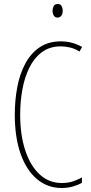

<svg xmlns="http://www.w3.org/2000/svg" viewBox="-20 -931 455 961"><path d="M285 -699Q229 -699 190 -670Q151 -641 127 -592.5Q103 -544 92 -483Q81 -422 81 -357Q81 -255 106.5 -178Q132 -101 178.5 -58Q225 -15 289 -15Q323 -15 349 -24.5Q375 -34 390 -43V-16Q371 -5 344.5 2.5Q318 10 289 10Q218 10 165 -34.5Q112 -79 83 -161.5Q54 -244 54 -358Q54 -429 66.5 -495Q79 -561 106.5 -612.5Q134 -664 178 -694Q222 -724 285 -724Q341 -724 391 -696L378 -673Q354 -688 329.5 -693.5Q305 -699 285 -699ZM269 -911Q283 -911 288.5 -900.5Q294 -890 294 -878Q294 -862 287 -852.5Q280 -843 268 -843Q255 -843 249 -853.5Q243 -864 243 -877Q243 -889 248.5 -900Q254 -911 269 -911Z"/></svg>

Font: Noto Sans Lao ExtraCondensed Thin
Style: Regular
Weight: 100
Width: 2
Designer: Monotype Design Team
Foundry: Monotype Imaging Inc.
Version: Version 2.003; ttfautohint (v1.8.4.7-5d5b)